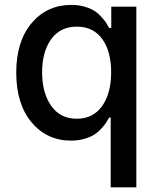

<svg xmlns="http://www.w3.org/2000/svg" viewBox="-20 -573 657 797"><path d="M439.5 204.6V-85H433.1Q425.8 -71.8 418.9 -61.5Q412.1 -51.3 398.2 -36.6Q384.3 -22 368.4 -12.5Q352.5 -2.9 328.1 3.9Q303.7 10.7 275.4 10.7Q174.3 10.7 110.8 -65.4Q47.4 -141.6 47.4 -271.5Q47.4 -401.4 111.3 -477.1Q175.3 -552.7 276.4 -552.7Q305.2 -552.7 329.8 -545.7Q354.5 -538.6 369.6 -529.3Q384.8 -520 398.9 -504.9Q413.1 -489.7 419.2 -480.5Q425.3 -471.2 433.1 -457H441.9V-545.4H545.9V204.6ZM298.8 -80.1Q366.2 -80.1 403.8 -132.6Q441.4 -185.1 441.4 -272.9Q441.4 -359.9 404.3 -411.1Q367.2 -462.4 298.8 -462.4Q229.5 -462.4 192.1 -409.9Q154.8 -357.4 154.8 -272.9Q154.8 -187.5 192.4 -133.8Q230 -80.1 298.8 -80.1Z"/></svg>

Font: Interop Med
Style: Regular
Weight: 500
Designer: Rasmus Andersson, Google, Jang Haemin
Foundry: jhaemin
Version: Version 1.007